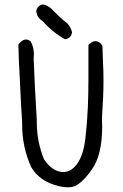

<svg xmlns="http://www.w3.org/2000/svg" viewBox="-20 -819 540 846"><path d="M140.1 -769Q140.1 -768.1 140.1 -767.1Q143.6 -740.7 168 -726.1Q211.4 -676.8 266.6 -646Q293.5 -649.9 297.4 -676.8Q290.5 -707.5 263.2 -727.1Q263.2 -727.1 262.7 -727.1Q238.3 -747.6 215.3 -771.5Q212.4 -774.9 210.4 -776.9Q193.8 -793.5 171.4 -799.3Q158.2 -799.3 149.9 -790Q149.9 -790 149.4 -790Q140.1 -780.3 140.1 -769ZM429.2 -296.4Q436 -397.5 436 -464.4Q436 -501.5 434.1 -539.1Q433.1 -578.1 431.2 -618.2Q426.8 -622.6 422.9 -627.9Q411.6 -637.7 400.4 -637.7Q389.6 -637.7 377.9 -628.4Q374.5 -625 369.6 -621.1V-503.9Q369.6 -485.8 369.6 -467.3Q369.6 -412.6 367.2 -348.6Q364.7 -284.7 356.4 -210.4Q346.2 -121.1 308.1 -83Q286.1 -61 258.8 -61Q211.9 -61 173.8 -117.2Q142.1 -195.8 142.1 -280.3Q142.1 -285.2 142.1 -290L134.3 -425.8L128.4 -560.5Q128.4 -560.5 128.4 -561Q129.4 -569.8 129.4 -580.1Q129.4 -609.9 115.7 -635.7Q105 -645 94.7 -645Q83 -645 70.8 -633.8Q66.4 -628.4 61 -623L63 -556.6Q66.9 -487.3 69.8 -419.2Q72.8 -351.1 77.6 -281.2Q77.6 -274.4 77.6 -268.1Q77.6 -171.9 117.2 -83Q146.5 -34.7 199.2 -11.7Q244.1 6.3 277.8 6.3Q287.6 6.3 296.4 4.9Q335.4 -2 385.7 -73.7Q430.2 -137.2 430.2 -261.2Q430.2 -277.8 429.2 -295.9Z"/></svg>

Font: Bakudai
Style: Light
Weight: 300
Version: Version 1.48